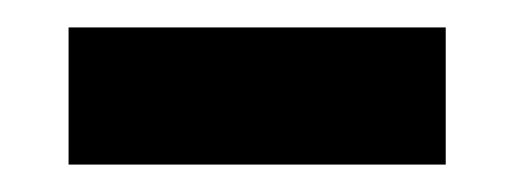

<svg xmlns="http://www.w3.org/2000/svg" viewBox="-20 -350 375 140"><path d="M30 -330H305V-230H30Z"/></svg>

Font: Involve SemiBold
Style: Regular
Weight: 600
Designer: Stefan Peev
Foundry: Context Ltd.
Version: Version 1.001